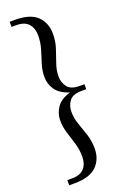

<svg xmlns="http://www.w3.org/2000/svg" viewBox="-170 -786 614 982"><g transform="rotate(-20 137.5 -295.0)"><path d="M54 150H25V122H52Q96 122 117 98Q138 74 138 35Q138 -4 127 -39.5Q116 -75 105.5 -108.5Q95 -142 95 -177Q95 -214 116.5 -246.5Q138 -279 191 -295Q138 -312 116.5 -344Q95 -376 95 -413Q95 -448 105.5 -481.5Q116 -515 127 -550.5Q138 -586 138 -625Q138 -664 117 -688Q96 -712 52 -712H25V-740H54Q137 -740 174.5 -703Q212 -666 212 -607Q212 -566 200 -529.5Q188 -493 176 -459Q164 -425 164 -391Q164 -359 182.5 -334Q201 -309 250 -309H275V-282H250Q201 -282 182.5 -257Q164 -232 164 -199Q164 -165 176 -131Q188 -97 200 -60.5Q212 -24 212 17Q212 76 174.5 113Q137 150 54 150Z"/></g></svg>

Font: Spectral SC ExtraBold
Style: Regular
Weight: 800
Designer: Jean-Baptiste Levee
Foundry: Production Type
Version: Version 2.001